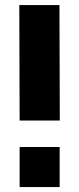

<svg xmlns="http://www.w3.org/2000/svg" viewBox="-20 -737 316 766"><path d="M218 9.2V-150.6H58.3V9.2ZM218.6 -256.1 217.2 -716.8H57L58.3 -256.1Z"/></svg>

Font: Diatome
Style: Bold
Weight: 700
Designer: 15.100.17
Foundry: 15.100.17
Version: Version 1.004;Fontself Maker 3.5.8